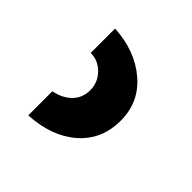

<svg xmlns="http://www.w3.org/2000/svg" viewBox="-90 -956 446 446"><g transform="rotate(45 133.0 -732.5)"><path d="M53.2 -589.8V-668.9Q80.6 -674.3 97.2 -690.9Q113.8 -707.5 113.8 -732.9Q113.8 -758.3 95.9 -776.6Q78.1 -794.9 53.2 -794.9V-875Q122.6 -871.1 168.2 -832.5Q213.9 -793.9 213.9 -732.9Q213.9 -670.4 169.9 -632.1Q126 -593.8 53.2 -589.8Z"/></g></svg>

Font: Hussar Preview
Style: Bold
Weight: 700
Foundry: Cannot Into Space Fonts, PlusOne Fonts
Version: Version 2.29RC2 "Millennial"